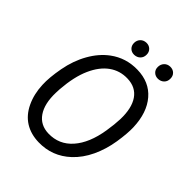

<svg xmlns="http://www.w3.org/2000/svg" viewBox="-242 -1010 1157 1157"><g transform="rotate(45 336.0 -432.0)"><path d="M58.1 0ZM289.6 9.8Q221.7 8.3 171.6 -22.9Q121.6 -54.2 92.8 -115Q64 -175.8 61 -251.5Q58.1 -310.5 74.2 -397.5Q90.3 -484.4 129.9 -554.2Q169.4 -624 226.1 -666Q302.7 -722.7 400.9 -720.7Q504.9 -718.8 564.9 -648.7Q625 -578.6 629.4 -459Q631.3 -407.7 618.9 -328.6Q606.4 -249.5 574.5 -181.6Q542.5 -113.8 493.2 -67.9Q407.2 12.2 289.6 9.8ZM539.1 -436.5Q542 -532.7 505.4 -585.7Q468.8 -638.7 396.5 -640.6Q331.1 -642.6 279.5 -605.5Q228 -568.4 195.1 -494.4Q162.1 -420.4 153.3 -307.1L151.9 -275.4Q148.9 -179.7 186 -125.5Q223.1 -71.3 293.9 -69.3Q386.2 -66.9 447 -136Q507.8 -205.1 527.8 -330.1Q537.6 -391.6 539.1 -436.5ZM272.5 -820.8Q272.9 -843.3 287.1 -858.2Q301.3 -873 324.7 -874Q347.2 -874.5 362.1 -860.1Q377 -845.7 376.5 -822.8Q376.5 -800.3 361.8 -785.6Q347.2 -771 324.2 -770Q301.3 -769.5 286.9 -783.7Q272.5 -797.9 272.5 -820.8ZM476.1 -819.8Q476.6 -842.3 490.7 -857.4Q504.9 -872.6 527.8 -873.5Q551.3 -874 565.9 -859.6Q580.6 -845.2 580.1 -821.8Q580.1 -798.8 565.4 -784.4Q550.8 -770 527.8 -769Q505.4 -768.6 490.5 -782.7Q475.6 -796.9 476.1 -819.8Z"/></g></svg>

Font: Roboto
Style: Italic
Weight: 400
Italic angle: -12°
Designer: Google
Version: Version 2.134; 2016; ttfautohint (v1.6)